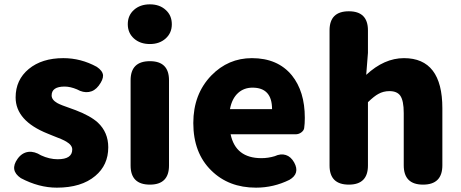

<svg xmlns="http://www.w3.org/2000/svg" viewBox="-20 -851 2125 885"><path d="M242 14Q159 14 76 -30Q23 -66 61 -119Q81 -147 111 -151Q139 -154 169 -135Q208 -117 246 -117Q313 -117 313 -162Q313 -182 286 -198Q270 -208 222 -226Q208 -232 200 -235Q52 -294 52 -402Q52 -483 112.5 -533Q173 -583 272 -583Q353 -583 426 -543Q453 -525 455 -504Q456 -484 435 -456Q416 -431 389.5 -427Q363 -423 335 -439Q304 -452 278 -452Q218 -452 218 -411Q218 -391 244 -376Q260 -367 307 -351Q322 -346 329 -343Q397 -317 431 -286Q479 -241 479 -172Q479 -90 419 -40Q355 14 242 14Z M671 0Q582 0 582 -88V-481Q582 -569 671 -569Q759 -569 759 -481V-284V-88Q759 0 671 0ZM671 -648Q626 -648 597.5 -673.5Q569 -699 569 -739.5Q569 -780 597.5 -805.5Q626 -831 671 -831Q716 -831 744 -805Q772 -780 772 -739Q772 -699 743.5 -673.5Q715 -648 671 -648Z M1160 14Q1034 14 954 -65Q871 -146 871 -284Q871 -417 954 -503Q1032 -583 1141 -583Q1260 -583 1325 -504Q1385 -430 1385 -308Q1385 -281 1382 -260Q1380 -249 1368.5 -240.5Q1357 -232 1342 -232H1210H1043Q1066 -122 1185 -122Q1216 -122 1246 -131Q1274 -144 1297.5 -136.5Q1321 -129 1336 -102Q1364 -51 1314 -22Q1241 14 1160 14ZM1040 -348H1137H1234Q1234 -447 1144 -447Q1105 -447 1078 -423Q1049 -397 1040 -348Z M1588 0Q1499 0 1499 -88V-399V-711Q1499 -799 1588 -799Q1676 -799 1676 -711V-607L1668 -506Q1751 -583 1842 -583Q2019 -583 2019 -352V-89Q2019 0 1930 0Q1841 0 1841 -89V-330Q1841 -387 1825 -410Q1810 -431 1775 -431Q1747 -431 1724 -418Q1705 -408 1676 -380V-88Q1676 0 1588 0Z"/></svg>

Font: GenSenRounded TW H
Style: Regular
Weight: 900
Version: Version 1.501;PS 1;hotconv 16.6.51;makeotf.lib2.5.65220